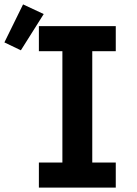

<svg xmlns="http://www.w3.org/2000/svg" viewBox="-102 -854 622 874"><path d="M75 0V-114H182V-621H75V-735H425V-621H318V-114H425V0ZM-7 -625 -82 -661 3 -834 97 -790Z"/></svg>

Font: Iosevka SS04 Heavy
Style: Regular
Weight: 900
Monospace: yes
Designer: Belleve Invis
Foundry: Belleve Invis
Version: Version 19.0.0; ttfautohint (v1.8.4)